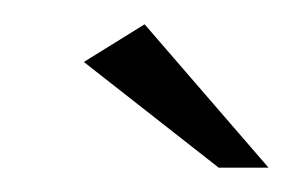

<svg xmlns="http://www.w3.org/2000/svg" viewBox="-20 -598 241 158"><path d="M160 -460 49 -547 99 -578 201 -460Z"/></svg>

Font: Genos Medium
Style: Italic
Weight: 500
Italic angle: -8°
Designer: Robert E. Leuschke
Foundry: Robert E. Leuschke
Version: Version 1.010